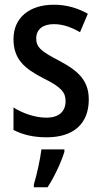

<svg xmlns="http://www.w3.org/2000/svg" viewBox="-20 -570 429 811"><path d="M355 -150C355 -235 304 -274 229 -314C154 -353 133 -370 133 -408C133 -445 160 -468 207 -468C248 -468 283 -454 318 -434L351 -512C306 -537 260 -550 207 -550C104 -550 37 -495 37 -405C37 -320 83 -281 162 -240C240 -202 257 -179 257 -143C257 -100 230 -73 176 -73C126 -73 73 -93 37 -116V-21C74 -2 119 10 177 10C288 10 355 -45 355 -150ZM252 71V61H155C150 103 134 174 123 209V221H181C209 178 238 117 252 71Z"/></svg>

Font: Noto Sans Tamil Condensed Medium
Style: Regular
Weight: 500
Width: 3
Designer: Jelle Bosma - Monotype Design Team
Foundry: Monotype Imaging Inc.
Version: Version 2.004